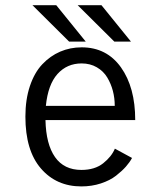

<svg xmlns="http://www.w3.org/2000/svg" viewBox="-20 -690 610 722"><path d="M472.5 -533.5H410L272 -670.5H361.5ZM302.5 -533.5H240L102 -670.5H191.5ZM476.5 -96Q468 -80 453.5 -63.5Q439 -47 416.2 -29.2Q393.5 -11.5 359.2 -0.2Q325 11 286 11Q192 11 133.8 -56.5Q75.5 -124 75.5 -251.5Q75.5 -316 92.5 -366.5Q109.5 -417 139 -448.2Q168.5 -479.5 206.2 -495.8Q244 -512 287 -512Q381 -512 434.8 -436.8Q488.5 -361.5 488.5 -238.5H151Q153 -147.5 187 -99.2Q221 -51 286 -51Q336.5 -51 368 -76Q399.5 -101 412 -131ZM287 -451.5Q232 -451.5 196.2 -411.8Q160.5 -372 152.5 -292H411.5Q411.5 -321 404.5 -348Q397.5 -375 383.2 -398.8Q369 -422.5 344 -437Q319 -451.5 287 -451.5Z"/></svg>

Font: League Mono Narrow Light
Style: Regular
Weight: 300
Width: 3
Designer: Tyler Finck
Foundry: The League of Moveable Type / Tyler Finck
Version: Version 2.210